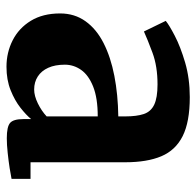

<svg xmlns="http://www.w3.org/2000/svg" viewBox="-26 -582 620 607"><g transform="rotate(90 283.5 -278.0)"><path d="M190.5 11Q145.5 11 107 -8.5Q68.5 -28 45.2 -66Q22 -104 22 -158.5Q22 -204.5 46.8 -239Q71.5 -273.5 115.8 -296Q160 -318.5 219.2 -330Q278.5 -341.5 347.5 -342.5V-364.5Q347.5 -400.5 340 -423Q332.5 -445.5 310.5 -456Q288.5 -466.5 246.5 -466.5Q189 -466.5 146 -450.5Q103 -434.5 79 -423.5L45.5 -492.5Q58 -503 92.5 -521Q127 -539 177.2 -553.8Q227.5 -568.5 286.5 -568.5Q365 -568.5 409.8 -546Q454.5 -523.5 473.5 -478.5Q492.5 -433.5 492.5 -364.5V-65H545V-5Q533.5 -2.5 511 1Q488.5 4.5 462.8 7.2Q437 10 416.5 10Q380 10 368 -0.5Q356 -11 356 -42.5V-67Q343.5 -51.5 320.2 -33.2Q297 -15 264.5 -2Q232 11 190.5 11ZM262.5 -76.5Q282.5 -76.5 306.5 -88.2Q330.5 -100 347.5 -116V-277.5Q289.5 -277.5 253.2 -263Q217 -248.5 200.5 -225Q184 -201.5 184 -173.5Q184 -142.5 193.8 -121Q203.5 -99.5 221.2 -88Q239 -76.5 262.5 -76.5Z"/></g></svg>

Font: Merriweather ExtraBold
Style: Regular
Weight: 800
Version: Version 2.100